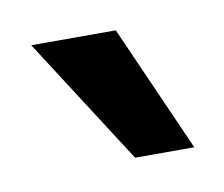

<svg xmlns="http://www.w3.org/2000/svg" viewBox="-36 -761 287 246"><g transform="rotate(-10 107.5 -637.5)"><path d="M17 -720H127L200 -555H123Z"/></g></svg>

Font: Ek Mukta
Style: Bold
Weight: 700
Designer: Girish Dalvi and Yashodeep Gholap
Foundry: Ek Type
Version: Version 2.538;PS 1.002;hotconv 16.6.51;makeotf.lib2.5.65220;